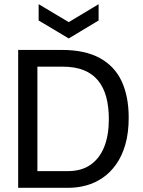

<svg xmlns="http://www.w3.org/2000/svg" viewBox="-20 -899 684 919"><path d="M115 0V-80H305Q370 -80 413.5 -110.5Q457 -141 479 -196.5Q501 -252 501 -328Q501 -388 488.5 -434.5Q476 -481 449.5 -513.5Q423 -546 381 -563Q339 -580 278 -580H115V-660H276Q387 -660 458 -621Q529 -582 562.5 -509.5Q596 -437 596 -336Q596 -263 580 -207.5Q564 -152 536 -112.5Q508 -73 471.5 -48Q435 -23 393 -11.5Q351 0 307 0ZM67 0V-660H159V0ZM165 -879 309 -793 452 -879V-801L309 -715L165 -801Z"/></svg>

Font: Bricolage Grotesque 60pt
Style: Regular
Weight: 400
Version: Version 1.001;gftools[0.9.33.dev8+g029e19f]